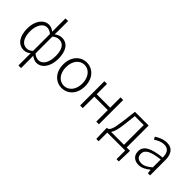

<svg xmlns="http://www.w3.org/2000/svg" viewBox="62 -1770 2984 2984"><g transform="rotate(45 1553.5 -278.5)"><path d="M366 238H424V50L422 -30C460 -3 499 13 533 13C642 13 733 -93 733 -275C733 -439 669 -547 541 -547C501 -547 458 -529 422 -502L424 -583V-795H366V-583L367 -504C333 -528 298 -547 256 -547C146 -547 56 -438 56 -266C56 -87 135 13 256 13C301 13 337 -6 367 -31L366 50ZM266 -38C171 -38 118 -128 118 -266C118 -397 179 -496 262 -496C298 -496 333 -485 367 -453V-83C332 -49 302 -38 266 -38ZM528 -38C501 -38 461 -47 422 -81V-452C461 -486 497 -496 530 -496C632 -496 673 -403 673 -275C673 -132 614 -38 528 -38Z M1087 13C1216 13 1328 -89 1328 -266C1328 -444 1216 -547 1087 -547C958 -547 846 -444 846 -266C846 -89 958 13 1087 13ZM1087 -37C983 -37 907 -130 907 -266C907 -402 983 -496 1087 -496C1191 -496 1268 -402 1268 -266C1268 -130 1191 -37 1087 -37Z M1484 0H1542V-253H1839V0H1897V-533H1839V-306H1542V-533H1484Z M2114 -50C2140 -84 2164 -147 2178 -277L2202 -484H2398V-50ZM2457 -50V-533H2156L2126 -286C2103 -104 2077 -66 2045 -50H2023V-15L2029 190H2080V0H2474V190H2524L2530 -15V-50Z M2778 13C2846 13 2910 -24 2964 -68H2966L2972 0H3021V-338C3021 -456 2976 -547 2849 -547C2762 -547 2688 -505 2647 -477L2673 -435C2710 -463 2771 -496 2841 -496C2942 -496 2965 -414 2963 -335C2728 -308 2623 -252 2623 -134C2623 -35 2692 13 2778 13ZM2790 -36C2731 -36 2681 -64 2681 -137C2681 -219 2753 -268 2963 -292V-119C2900 -64 2849 -36 2790 -36Z"/></g></svg>

Font: Noto Sans CJK Light
Style: Regular
Weight: 300
Designer: Ryoko NISHIZUKA (kana & ideographs); Paul D. Hunt (Latin, Greek & Cyrillic); Wenlong ZHANG (bopomofo); Sandoll Communica
Foundry: Adobe Systems Incorporated
Version: Version 1.000;PS 1;hotconv 1.0.78;makeotf.lib2.5.61930